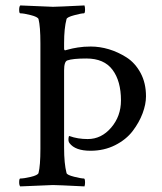

<svg xmlns="http://www.w3.org/2000/svg" viewBox="-20 -666 583 689"><path d="M169.9 -641.6Q185.5 -641.6 283.2 -646.5Q285.2 -640.6 285.2 -631.8Q285.2 -618.2 281.2 -618.2Q271.5 -618.2 246.1 -611.3Q220.7 -604.5 218.8 -597.7Q210 -564.5 210 -511.7V-492.2Q210 -485.4 213.9 -485.4Q214.8 -485.4 226.6 -488.8Q238.3 -492.2 259.3 -495.6Q280.3 -499 305.7 -499Q337.9 -499 370.6 -489.3Q403.3 -479.5 434.1 -460Q464.8 -440.4 484.4 -404.3Q503.9 -368.2 503.9 -320.3Q503.9 -292 491.7 -259.3Q479.5 -226.6 456.1 -195.8Q432.6 -165 393.1 -145Q353.5 -125 304.7 -125Q250 -125 229.5 -152.3Q223.6 -159.2 226.6 -174.8Q227.5 -178.7 229.5 -177.7Q258.8 -167 294.9 -167Q343.8 -167 378.9 -208Q414.1 -249 414.1 -305.7Q414.1 -375 383.8 -415.5Q353.5 -456.1 290 -456.1Q241.2 -456.1 221.7 -449.2Q210 -445.3 210 -413.1V-135.7Q210 -79.1 218.8 -44.9Q220.7 -38.1 246.1 -31.7Q271.5 -25.4 281.2 -25.4Q285.2 -25.4 285.2 -10.7Q285.2 -2.9 283.2 2.9Q185.5 -2 169.9 -2Q165 -2 52.7 2.9Q48.8 -1 48.8 -11.7Q48.8 -25.4 52.7 -25.4Q65.4 -25.4 90.3 -31.2Q115.2 -37.1 118.2 -44.9Q125 -71.3 125 -131.8V-510.7Q125 -571.3 118.2 -597.7Q115.2 -605.5 90.3 -611.8Q65.4 -618.2 52.7 -618.2Q48.8 -618.2 48.8 -630.9Q48.8 -642.6 52.7 -646.5Q165 -641.6 169.9 -641.6Z"/></svg>

Font: Crimson Text
Style: Regular
Weight: 400
Version: Version 0.13